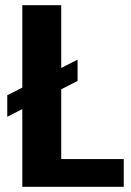

<svg xmlns="http://www.w3.org/2000/svg" viewBox="-20 -720 503 740"><path d="M183 -107H457V0H66V-700H216V-24ZM279 -490V-408L8 -270V-353Z"/></svg>

Font: Pathway Extreme SemiCondensed
Style: Bold
Weight: 700
Width: 4
Version: Version 1.001;gftools[0.9.26]